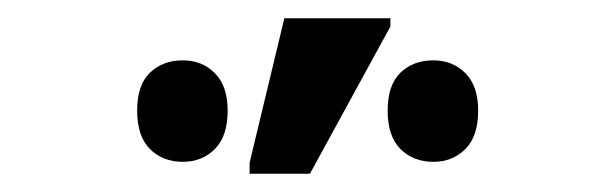

<svg xmlns="http://www.w3.org/2000/svg" viewBox="-20 -796 674 210"><path d="M253 -606V-618L291 -776H407V-767L319 -606ZM180 -619Q158 -619 144 -633Q130 -647 130 -675Q130 -703 144 -716.5Q158 -730 180 -730Q201 -730 215 -716Q229 -702 229 -675Q229 -647 215 -633Q201 -619 180 -619ZM454 -619Q432 -619 418 -633Q404 -647 404 -675Q404 -703 418 -716.5Q432 -730 454 -730Q475 -730 489 -716Q503 -702 503 -675Q503 -647 489 -633Q475 -619 454 -619Z"/></svg>

Font: Noto Sans Condensed Medium
Style: Regular
Weight: 500
Width: 3
Designer: Monotype Design Team
Foundry: Monotype Imaging Inc.
Version: Version 2.013; ttfautohint (v1.8.4.7-5d5b)